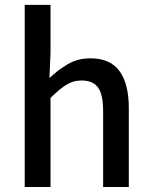

<svg xmlns="http://www.w3.org/2000/svg" viewBox="-20 -750 609 770"><path d="M79.1 0V-730.5H182.6V-537.1L178.2 -437Q211.9 -468.8 251.5 -492.4Q291 -516.1 342.8 -516.1Q422.4 -516.1 459.5 -464.6Q496.6 -413.1 496.6 -317.4V0H393.6V-304.2Q393.6 -370.1 373.3 -398.7Q353 -427.2 307.1 -427.2Q272.5 -427.2 244.6 -409.2Q216.8 -391.1 182.6 -357.4V0Z"/></svg>

Font: Akatab SemiBold
Style: Regular
Weight: 600
Designer: SIL Global
Foundry: SIL Global
Version: Version 4.100